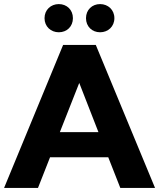

<svg xmlns="http://www.w3.org/2000/svg" viewBox="-29 -920 779 940"><path d="M259 -762C298 -762 328 -790 328 -831C328 -872 298 -900 259 -900C220 -900 189 -872 189 -831C189 -790 220 -762 259 -762ZM461 -762C500 -762 531 -790 531 -831C531 -872 500 -900 461 -900C422 -900 392 -872 392 -831C392 -790 422 -762 461 -762ZM560 0H730L440 -700H280L-9 0H157L216 -150H501ZM264 -273 359 -514 453 -273Z"/></svg>

Font: AWKNG-Font
Style: Bold
Weight: 700
Designer: Awakening Church
Foundry: Awakening Church
Version: Version 1.700;PS 001.700;hotconv 1.0.88;makeotf.lib2.5.64775